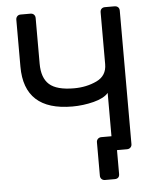

<svg xmlns="http://www.w3.org/2000/svg" viewBox="-57 -748 766 937"><g transform="rotate(-5 326.0 -280.0)"><path d="M56.2 -446.8V-676.8Q56.2 -686.5 62.5 -693.4Q68.8 -700.2 79.1 -700.2H127Q138.2 -700.2 144.5 -693.6Q150.9 -687 150.9 -676.8V-453.1Q150.9 -383.3 187 -351.1Q223.1 -318.8 308.1 -318.8Q369.1 -318.8 419.2 -342.5Q469.2 -366.2 469.2 -422.9V-676.8Q469.2 -688 475.6 -694.1Q481.9 -700.2 492.2 -700.2H539.1Q549.8 -700.2 556.4 -694.1Q563 -688 563 -676.8V-22.9Q563 -13.2 556.4 -6.6Q549.8 0 539.1 0H490.2V117.2Q490.2 128.4 484.1 134.3Q478 140.1 466.8 140.1H419.9Q408.7 140.1 402.3 133.5Q396 127 396 117.2V-46.9Q396 -56.6 402.6 -63.2Q409.2 -69.8 419.9 -69.8H469.2V-282.2Q448.2 -257.3 396.7 -244.1Q345.2 -231 292 -231Q56.2 -231 56.2 -446.8Z"/></g></svg>

Font: Rubik AZ
Style: Regular
Weight: 400
Designer: Hubert and Fischer
Foundry: Hubert & Fischer
Version: Version 2.000